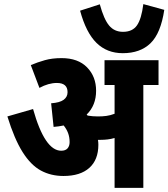

<svg xmlns="http://www.w3.org/2000/svg" viewBox="-20 -915 820 935"><path d="M459 -210Q459 -137 415 -97.5Q371 -58 289 -58Q228 -58 179 -84.5Q130 -111 90 -174.5Q50 -238 16 -348L141 -384Q198 -181 278 -181Q299 -181 309 -192.5Q319 -204 319 -223Q319 -247 311.5 -267Q304 -287 290 -304Q267 -299 241 -297L229 -412Q271 -415 290 -429Q309 -443 309 -466Q309 -511 257 -511Q216 -511 172 -487L130 -598Q163 -612 198.5 -622Q234 -632 280 -632Q360 -632 404 -587Q448 -542 448 -473Q448 -402 402 -357Q404 -355 407 -352Q431 -348 457 -348Q479 -348 498 -350.5Q517 -353 538 -361V-501H489V-622H752V-501H678V0H538V-243Q521 -238 504 -236Q487 -234 470 -234Q464 -234 457 -234Q459 -222 459 -210ZM780 -867Q763 -753 713 -704.5Q663 -656 578 -656Q501 -656 450 -706Q399 -756 370 -863L466 -894Q486 -821 511.5 -790.5Q537 -760 579 -760Q625 -760 647 -791.5Q669 -823 678 -895Z"/></svg>

Font: Noto Sans Devanagari Condensed ExtraBold
Style: Regular
Weight: 800
Width: 3
Designer: Jelle Bosma - Monotype Design Team
Foundry: Monotype Imaging Inc.
Version: Version 2.004; ttfautohint (v1.8.4.7-5d5b)